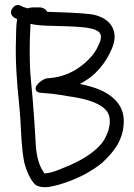

<svg xmlns="http://www.w3.org/2000/svg" viewBox="-20 -706 547 782"><path d="M50 -628C45 -603 46 -574 45 -545C42 -460 49 -365 57 -291C59 -265 62 -241 63 -221C66 -164 68 -105 77 -54C82 -24 104 34 128 49C158 64 193 53 224 45C292 25 352 -7 395 -42C437 -81 480 -128 484 -204C486 -249 471 -277 447 -301C415 -333 370 -351 305 -364C372 -398 413 -453 437 -511C468 -587 422 -637 351 -648C299 -654 232 -656 172 -658C167 -669 154 -676 139 -676H128C120 -676 113 -676 105 -675H104L92 -672L74 -678L64 -683C45 -692 32 -676 28 -668C16 -645 39 -632 50 -628ZM104 -609C140 -600 195 -601 251 -599C334 -596 393 -591 391 -555C391 -549 390 -542 386 -533C379 -516 370 -497 355 -479C316 -434 257 -391 171 -387C155 -385 110 -354 130 -334C135 -329 139 -329 147 -328C156 -327 172 -326 193 -324C213 -322 233 -318 258 -314C324 -305 379 -290 408 -261C445 -227 422 -158 395 -123C363 -83 306 -49 245 -25C218 -14 195 -3 166 0H164C163 0 163 1 162 1C140 -26 129 -68 126 -112C121 -202 115 -289 106 -379C99 -448 100 -534 104 -602Z"/></svg>

Font: Stray Cat
Style: BdExt
Weight: 700
Version: Version 1.0